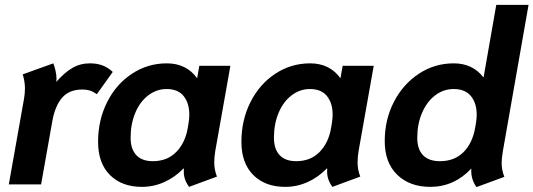

<svg xmlns="http://www.w3.org/2000/svg" viewBox="-20 -754 2181 785"><path d="M78 -349Q82 -370 82 -393Q82 -419 73 -450L198 -495Q203 -483 207 -465Q211 -447 211 -432Q211 -423 210 -419Q243 -457 275.5 -476Q308 -495 347 -495Q376 -495 398 -487Q420 -479 441 -460L376 -369Q360 -380 347 -384Q334 -388 317 -388Q263 -388 234 -354.5Q205 -321 194 -259L148 0H16Z M381 -174Q381 -263 418 -336.5Q455 -410 519.5 -452.5Q584 -495 662 -495Q742 -495 786 -434L795 -485H922L860 -136Q856 -112 856 -89Q856 -60 867 -32L753 10Q740 -8 735 -25.5Q730 -43 732 -65H730Q695 -29 651.5 -9.5Q608 10 560 10Q478 10 429.5 -38.5Q381 -87 381 -174ZM748 -233 751 -251Q754 -269 754 -285Q754 -332 731 -361Q708 -390 661 -390Q620 -390 586 -364Q552 -338 533 -292.5Q514 -247 514 -191Q514 -145 537 -120Q560 -95 605 -95Q664 -95 701 -133Q738 -171 748 -233Z M967 -174Q967 -263 1004 -336.5Q1041 -410 1105.5 -452.5Q1170 -495 1248 -495Q1328 -495 1372 -434L1381 -485H1508L1446 -136Q1442 -112 1442 -89Q1442 -60 1453 -32L1339 10Q1326 -8 1321 -25.5Q1316 -43 1318 -65H1316Q1281 -29 1237.5 -9.5Q1194 10 1146 10Q1064 10 1015.5 -38.5Q967 -87 967 -174ZM1334 -233 1337 -251Q1340 -269 1340 -285Q1340 -332 1317 -361Q1294 -390 1247 -390Q1206 -390 1172 -364Q1138 -338 1119 -292.5Q1100 -247 1100 -191Q1100 -145 1123 -120Q1146 -95 1191 -95Q1250 -95 1287 -133Q1324 -171 1334 -233Z M1907 -65Q1837 10 1739 10Q1655 10 1604 -39.5Q1553 -89 1553 -177Q1553 -265 1590.5 -337.5Q1628 -410 1692.5 -452.5Q1757 -495 1835 -495Q1913 -495 1957 -437L2009 -734H2141L2036 -136Q2031 -106 2031 -88Q2031 -59 2042 -31L1928 11Q1904 -23 1907 -65ZM1923 -233 1926 -251Q1929 -269 1929 -285Q1929 -332 1905.5 -361Q1882 -390 1835 -390Q1793 -390 1759 -364Q1725 -338 1705.5 -292.5Q1686 -247 1686 -191Q1686 -144 1709.5 -119.5Q1733 -95 1779 -95Q1838 -95 1875 -132Q1912 -169 1923 -233Z"/></svg>

Font: Niramit
Style: Bold Italic
Weight: 700
Italic angle: -10°
Designer: Katatrad Aksorn Co.,Ltd.
Foundry: Cadson Demak Co.,Ltd.
Version: Version 1.001; ttfautohint (v1.6)